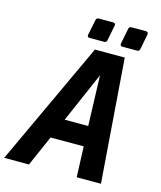

<svg xmlns="http://www.w3.org/2000/svg" viewBox="-185 -999 918 1093"><g transform="rotate(15 273.5 -452.5)"><path d="M237.8 -785.2H323.7C332.5 -785.2 337.9 -789.6 339.4 -798.3L357.4 -889.2C359.4 -898.9 355 -905.3 344.7 -905.3H259.3C250.5 -905.3 245.6 -900.4 243.7 -892.1L225.1 -801.3C223.1 -791.5 227.5 -785.2 237.8 -785.2ZM431.2 -785.2H517.6C526.4 -785.2 531.7 -789.6 533.2 -798.3L550.8 -889.2C552.7 -898.9 547.4 -905.3 537.6 -905.3H452.1C443.4 -905.3 438 -900.9 436.5 -892.1L418.5 -801.3C416.5 -791.5 420.9 -785.2 431.2 -785.2ZM-55.2 0H90.8L169.9 -180.2H365.2L372.1 0H515.1L460 -729H284.2ZM221.2 -298.8 350.1 -595.2 359.9 -298.8Z"/></g></svg>

Font: Hack
Style: Bold Oblique
Weight: 700
Italic angle: -12°
Monospace: yes
Designer: Christopher Simpkins
Foundry: Christopher Simpkins
Version: Version 2.010